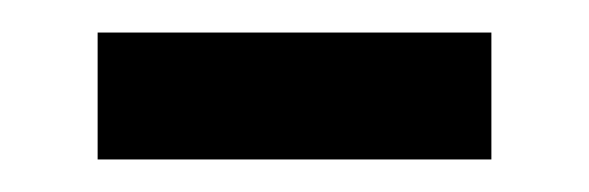

<svg xmlns="http://www.w3.org/2000/svg" viewBox="-20 -327 362 118"><path d="M40 -229V-307H282V-229Z"/></svg>

Font: Noto Sans Tifinagh Ghat
Style: Regular
Weight: 400
Designer: JamraPatel
Foundry: JamraPatel LLC
Version: Version 2.006; ttfautohint (v1.8.4.7-5d5b)